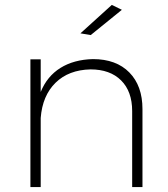

<svg xmlns="http://www.w3.org/2000/svg" viewBox="-20 -763 687 783"><path d="M561 -318V0H519V-310Q519 -390 474 -435Q429 -480 349 -480Q260 -478 206.5 -425.5Q153 -373 146 -282V0H104V-521H146V-388Q172 -452 226.5 -486Q281 -520 359 -522Q454 -522 507.5 -467.5Q561 -413 561 -318ZM436 -743 477 -723 350 -620 308 -627Z"/></svg>

Font: Argentum Sans ExtraLight
Style: Regular
Weight: 275
Designer: Julieta Ulanovsky (Modified by Cristiano Sobral)
Foundry: Julieta Ulanovsky
Version: Version 1.000; ttfautohint (v1.5.65-e2d9)